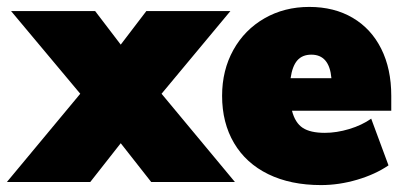

<svg xmlns="http://www.w3.org/2000/svg" viewBox="-70 -526 1175 555"><path d="M609 0H367L279 -112L191 0H-50L162 -255L-38 -494H205L279 -397L353 -494H596L397 -255Z M1061 -206H774Q783 -171 805 -156.5Q827 -142 869 -142Q903 -142 939.5 -153Q976 -164 1003 -183L1053 -48Q1015 -22 962.5 -6.5Q910 9 858 9Q770 9 705.5 -22.5Q641 -54 606.5 -112.5Q572 -171 572 -249Q572 -323 604.5 -381.5Q637 -440 694.5 -473Q752 -506 824 -506Q896 -506 949.5 -474.5Q1003 -443 1032 -385Q1061 -327 1061 -249ZM770 -300H888Q882 -368 830 -368Q804 -368 789.5 -351.5Q775 -335 770 -300Z"/></svg>

Font: Nunito Sans Heavy
Style: Regular
Weight: 400
Designer: Vernon Adams
Foundry: Vernon Adams
Version: Version 2.500